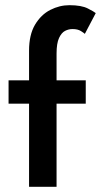

<svg xmlns="http://www.w3.org/2000/svg" viewBox="-20 -720 389 740"><path d="M13 -410.5H92V-524.5Q92 -586 115 -624.8Q138 -663.5 173.8 -681.8Q209.5 -700 247.5 -700Q294 -700 318.8 -687.2Q343.5 -674.5 349 -669.5L307 -589.5Q304 -592.5 292 -600.2Q280 -608 259.5 -608Q244.5 -608 230.8 -601Q217 -594 207.5 -573.5Q198 -553 198 -513.5V-410.5H310.5V-320.5H198V0H92V-320.5H13Z"/></svg>

Font: League Spartan Medium
Style: Regular
Weight: 500
Foundry: The League of Moveable Type
Version: Version 2.002